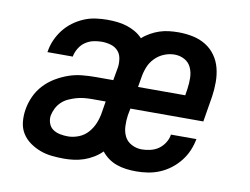

<svg xmlns="http://www.w3.org/2000/svg" viewBox="-64 -617 927 713"><g transform="rotate(10 400.0 -260.0)"><path d="M489 8Q469 8 450.5 5.5Q432 3 415 -3Q398 -9 383.5 -19.5Q369 -30 358 -44Q344 -30 326.5 -19.5Q309 -9 291 -3Q273 3 254.5 5.5Q236 8 217 8Q194 8 170.5 5.5Q147 3 126 -5Q105 -13 87 -26Q69 -39 57.5 -57.5Q46 -76 43.5 -99.5Q41 -123 45 -147Q49 -172 60 -196.5Q71 -221 89.5 -241Q108 -261 131.5 -275Q155 -289 179.5 -297.5Q204 -306 229.5 -308.5Q255 -311 280 -311H347L356 -362Q358 -379 355 -395.5Q352 -412 341 -423.5Q330 -435 313.5 -439.5Q297 -444 280 -444Q265 -444 249 -440.5Q233 -437 219 -427.5Q205 -418 196 -403Q187 -388 184 -373V-371H88L89 -375Q92 -396 101.5 -417.5Q111 -439 125.5 -457.5Q140 -476 159 -490Q178 -504 199.5 -513Q221 -522 243.5 -525Q266 -528 287 -528Q306 -528 324.5 -526Q343 -524 360.5 -518.5Q378 -513 393.5 -504Q409 -495 421 -482Q434 -494 451 -503.5Q468 -513 485 -518.5Q502 -524 520 -526Q538 -528 555 -528Q583 -528 609.5 -522.5Q636 -517 658 -503.5Q680 -490 695 -469Q710 -448 716.5 -422.5Q723 -397 723 -369.5Q723 -342 719 -315L703 -218H428L423 -192Q420 -171 421 -150Q422 -129 430.5 -112Q439 -95 457 -85.5Q475 -76 496 -76Q511 -76 528 -80Q545 -84 558.5 -93.5Q572 -103 581.5 -118Q591 -133 593 -149H689Q685 -127 676 -105.5Q667 -84 652 -65Q637 -46 618 -31.5Q599 -17 577.5 -8Q556 1 533.5 4.5Q511 8 489 8ZM442 -302H620L624 -328Q627 -349 626.5 -369.5Q626 -390 618 -407.5Q610 -425 593 -434.5Q576 -444 555 -444Q535 -444 515.5 -436Q496 -428 481 -412.5Q466 -397 458.5 -377.5Q451 -358 448 -338ZM217 -76Q237 -76 257.5 -84Q278 -92 292.5 -108.5Q307 -125 315 -145Q323 -165 326 -185L333 -228H280Q266 -228 251.5 -226.5Q237 -225 223 -221Q209 -217 194.5 -210.5Q180 -204 169 -193.5Q158 -183 151 -169.5Q144 -156 141 -141Q139 -126 144 -112Q149 -98 160.5 -90Q172 -82 187 -79Q202 -76 217 -76Z"/></g></svg>

Font: Iosevka Aile Medium Oblique
Style: Regular
Weight: 500
Italic angle: -9°
Designer: Belleve Invis
Foundry: Belleve Invis
Version: Version 31.1.0; ttfautohint (v1.8.4)